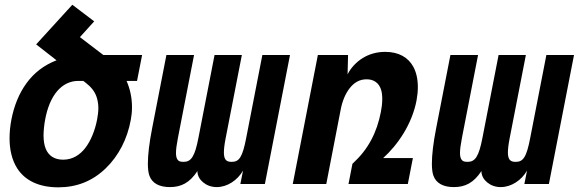

<svg xmlns="http://www.w3.org/2000/svg" viewBox="-20 -780 2454 814"><path d="M227.1 14.2C304.7 14.2 371.6 -11.7 428.2 -66.4C482.9 -119.1 520 -190.9 534.7 -272.9C537.6 -289.6 539.6 -305.2 539.6 -325.2C539.6 -367.7 530.8 -404.3 516.6 -437H561L582.5 -546.9H418L318.8 -622.6L379.4 -689.5L286.6 -759.8L133.3 -591.8L219.7 -524.4C165.5 -503.4 124 -470.7 92.3 -427.2C60.1 -383.3 39.1 -329.6 28.3 -272.9C22.9 -244.6 20.5 -217.8 20.5 -193.8C20.5 -146.5 30.3 -101.6 53.2 -65.9C86.9 -13.7 146.5 14.2 227.1 14.2ZM247.6 -103C210.9 -103 186 -119.6 173.8 -149.4C167.5 -165 164.6 -184.6 164.6 -205.6C164.6 -226.6 167.5 -252 171.4 -272.9C189.9 -374 240.2 -437 312.5 -437H333L343.3 -429.2C365.2 -412.1 381.3 -393.6 389.6 -368.7C394 -355 397 -339.4 397 -321.8C397 -307.1 395 -291 391.6 -272.9C382.8 -227.1 365.2 -183.1 341.3 -152.3C318.8 -123.5 288.1 -103 247.6 -103Z M700.2 13.2C748 13.2 784.2 -4.9 816.9 -54.7C816.9 -34.2 827.6 -18.1 841.3 -6.8C856 5.4 875.5 13.2 898.9 13.2C943.4 13.2 986.8 -15.6 1010.3 -56.6L999 0H1103L1209.5 -546.9H1092.3L1023.9 -195.8C1016.1 -155.3 1008.8 -129.4 999 -113.8C989.3 -98.1 977.5 -93.8 961.9 -93.8C942.9 -93.8 935.1 -100.6 931.2 -114.7C929.7 -119.6 929.2 -126 929.2 -132.8C929.2 -148.4 931.6 -168.9 937 -195.8L1005.4 -546.9H889.6L821.3 -195.8C813.5 -155.8 806.2 -130.9 795.9 -114.7C785.6 -98.6 773.9 -93.8 757.3 -93.8C741.2 -93.8 732.4 -98.1 728 -113.8C726.6 -118.7 726.1 -125 726.1 -131.3C726.1 -147 729 -167.5 734.4 -195.8L802.7 -546.9H685.5L625.5 -238.8C612.8 -174.3 606.9 -124 606.9 -86.4C606.9 -64.9 608.9 -47.9 613.3 -35.6C624.5 -3.4 654.8 13.2 700.2 13.2Z M1221.2 0H1363.3L1424.3 -314.9C1431.2 -351.1 1443.8 -381.8 1461.9 -405.3C1480 -428.7 1502.9 -443.8 1534.2 -443.8C1564.9 -443.8 1585.4 -428.7 1594.7 -402.3C1599.1 -390.1 1600.6 -376 1600.6 -360.4C1600.6 -340.3 1598.1 -323.2 1594.7 -305.2C1586.4 -262.2 1573.2 -222.7 1553.2 -185.5C1533.7 -149.4 1510.3 -119.1 1474.1 -85.4L1457.5 0H1709L1730.5 -109.9H1604.5C1635.3 -137.7 1665.5 -173.3 1690.9 -214.8C1717.3 -257.8 1737.3 -307.1 1746.1 -355C1749.5 -374 1751.5 -392.1 1751.5 -410.6C1751.5 -445.3 1744.6 -474.6 1731.9 -497.6C1710.9 -535.6 1671.9 -560.1 1613.3 -560.1C1576.2 -560.1 1543.9 -550.3 1516.6 -533.2C1491.7 -517.6 1467.3 -492.7 1453.6 -464.8L1455.6 -546.9H1327.6Z M1904.3 13.2C1952.1 13.2 1988.3 -4.9 2021 -54.7C2021 -34.2 2031.7 -18.1 2045.4 -6.8C2060.1 5.4 2079.6 13.2 2103 13.2C2147.5 13.2 2190.9 -15.6 2214.4 -56.6L2203.1 0H2307.1L2413.6 -546.9H2296.4L2228 -195.8C2220.2 -155.3 2212.9 -129.4 2203.1 -113.8C2193.4 -98.1 2181.6 -93.8 2166 -93.8C2147 -93.8 2139.2 -100.6 2135.3 -114.7C2133.8 -119.6 2133.3 -126 2133.3 -132.8C2133.3 -148.4 2135.7 -168.9 2141.1 -195.8L2209.5 -546.9H2093.8L2025.4 -195.8C2017.6 -155.8 2010.3 -130.9 2000 -114.7C1989.7 -98.6 1978 -93.8 1961.4 -93.8C1945.3 -93.8 1936.5 -98.1 1932.1 -113.8C1930.7 -118.7 1930.2 -125 1930.2 -131.3C1930.2 -147 1933.1 -167.5 1938.5 -195.8L2006.8 -546.9H1889.6L1829.6 -238.8C1816.9 -174.3 1811 -124 1811 -86.4C1811 -64.9 1813 -47.9 1817.4 -35.6C1828.6 -3.4 1858.9 13.2 1904.3 13.2Z"/></svg>

Font: Hack
Style: Bold Oblique
Weight: 700
Italic angle: -12°
Monospace: yes
Designer: Christopher Simpkins
Foundry: Christopher Simpkins
Version: Version 2.010